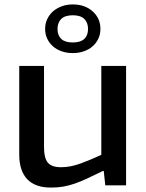

<svg xmlns="http://www.w3.org/2000/svg" viewBox="-20 -838 661 868"><path d="M210 10Q139 10 103 -28Q67 -66 67 -139V-540H179V-173Q179 -123 196.5 -102.5Q214 -82 256 -82Q299 -82 346 -99.5Q393 -117 438 -138V-540H550V0H456L449 -65H445Q404 -45 374 -31Q344 -17 318 -8Q292 1 266.5 5.5Q241 10 210 10ZM257 -662Q274 -646 309 -646Q344 -646 361 -662Q378 -678 378 -707Q378 -736 361 -752.5Q344 -769 309 -769Q274 -769 257 -752.5Q240 -736 240 -707Q240 -678 257 -662ZM309 -818Q364 -818 399 -786.5Q434 -755 434 -707Q434 -683 424.5 -663Q415 -643 398.5 -628.5Q382 -614 359 -606Q336 -598 309 -598Q282 -598 259 -606Q236 -614 219.5 -628.5Q203 -643 193.5 -663Q184 -683 184 -707Q184 -731 193.5 -751.5Q203 -772 219.5 -786.5Q236 -801 259 -809.5Q282 -818 309 -818Z"/></svg>

Font: EncodeSans
Style: Medium
Weight: 500
Designer: Pablo Impallari, Andres Torresi
Foundry: Pablo Impallari, Andres Torresi
Version: Version 1.000; ttfautohint (v1.4.1)